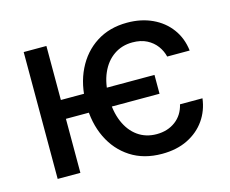

<svg xmlns="http://www.w3.org/2000/svg" viewBox="-84 -670 958 798"><g transform="rotate(-15 395.0 -271.0)"><path d="M575.2 -313.5V-232.4H145V-313.5ZM172.4 -545.9V0H74.7V-545.9ZM521.5 11.7Q443.4 11.7 387 -24.7Q330.6 -61 300 -124.5Q269.5 -188 269.5 -269.5Q269.5 -353 300.8 -416.7Q332 -480.5 388.4 -516.6Q444.8 -552.7 521 -552.7Q581.1 -552.7 628.9 -530.5Q676.8 -508.3 706.5 -468Q736.3 -427.7 742.7 -373.5H646Q640.1 -398.4 624.3 -419.9Q608.4 -441.4 582.8 -454.6Q557.1 -467.8 521 -467.8Q475.6 -467.8 440.9 -443.8Q406.2 -419.9 387 -376.2Q367.7 -332.5 367.7 -272.5Q367.7 -211.9 386.7 -167Q405.8 -122.1 440.2 -97.7Q474.6 -73.2 521 -73.2Q568.4 -73.2 602.1 -98.4Q635.7 -123.5 646 -168H742.7Q736.3 -116.2 708 -75.7Q679.7 -35.2 632.3 -11.7Q585 11.7 521.5 11.7Z"/></g></svg>

Font: Inter Cardless
Style: Regular
Weight: 400
Designer: Rasmus Andersson
Foundry: rsms
Version: Version 4.001;git-9221beed3